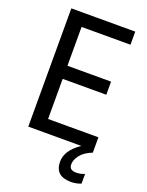

<svg xmlns="http://www.w3.org/2000/svg" viewBox="-174 -824 862 1129"><g transform="rotate(20 256.5 -260.0)"><path d="M70 -740H470V-658H164V-415H437V-333H164V-82H479V14Q430 33 406.5 63Q383 93 383 122Q383 158 426 158Q455 158 479 147V208Q463 214 448 217Q433 220 416 220Q316 220 316 129Q316 58 402 0H70Z"/></g></svg>

Font: Encode Sans Compressed
Style: Medium
Weight: 500
Designer: Pablo Impallari, Andres Torresi
Foundry: Pablo Impallari, Andres Torresi
Version: Version 1.000; ttfautohint (v1.00) -l 8 -r 50 -G 200 -x 14 -